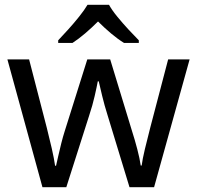

<svg xmlns="http://www.w3.org/2000/svg" viewBox="-20 -786 826 805"><path d="M431 -303Q418 -344 408.5 -383.5Q399 -423 394 -445H390Q386 -423 377 -383.5Q368 -344 354 -302L258 -1H158L11 -537H102L176 -251Q187 -208 197 -164Q207 -120 211 -91H215Q219 -108 224.5 -133Q230 -158 237 -185.5Q244 -213 251 -235L346 -537H442L534 -235Q545 -201 555.5 -161Q566 -121 570 -92H574Q577 -117 587.5 -161Q598 -205 610 -251L685 -537H775L626 -1H523ZM437 -766Q449 -744 471.5 -716.5Q494 -689 518.5 -662.5Q543 -636 562 -617V-606H500Q474 -622 446 -645.5Q418 -669 391 -696Q364 -669 337 -646Q310 -623 284 -606H224V-617Q243 -637 266.5 -663Q290 -689 312 -716.5Q334 -744 347 -766Z"/></svg>

Font: RS Noto Sans
Style: Regular
Weight: 400
Designer: Monotype Design Team
Foundry: Monotype Imaging Inc.
Version: Version 3.10